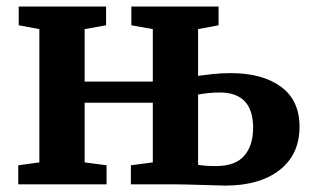

<svg xmlns="http://www.w3.org/2000/svg" viewBox="-20 -576 976 600"><path d="M684 4Q674 4 652.8 3.2Q631.5 2.5 606.5 1.8Q581.5 1 558.8 0.5Q536 0 523.5 0H389V-59.5L457.5 -68.5V-255H244.5V-68.5L313 -59.5V0H37V-59.5L103 -68.5V-485L38.5 -497V-555.5H311.5V-497L244.5 -485V-321H457.5V-485L390.5 -497V-555.5H663V-497L599 -485V-339Q616.5 -341.5 644.2 -344.5Q672 -347.5 701 -347.5Q800 -347.5 858 -305Q916 -262.5 916 -180Q916 -93 853.5 -44.5Q791 4 684 4ZM654 -57Q715.5 -57 743.2 -89.2Q771 -121.5 771 -176.5Q771 -287 666.5 -287Q648 -287 630 -285Q612 -283 599 -280.5V-61Q621 -57 654 -57Z"/></svg>

Font: Merriweather
Style: Bold
Weight: 700
Designer: Eben Sorkin
Foundry: Eben Sorkin
Version: Version 2.100; ttfautohint (v1.7.19-72a1) -l 8 -r 50 -G 200 